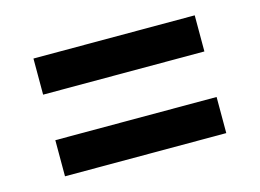

<svg xmlns="http://www.w3.org/2000/svg" viewBox="-58 -594 716 529"><g transform="rotate(-15 300.0 -330.0)"><path d="M69.8 -395V-498H529.8V-395ZM69.8 -162.1V-265.1H529.8V-162.1Z"/></g></svg>

Font: Office Code Pro Bold
Style: Regular
Weight: 700
Designer: Nathan Rutzky & Paul D. Hunt
Foundry: Adobe Systems Incorporated
Version: Version 1.004;PS 001.004;hotconv 1.0.70;makeotf.lib2.5.58329